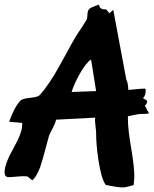

<svg xmlns="http://www.w3.org/2000/svg" viewBox="-35 -774 671 839"><path d="M608 -334Q608 -319 598 -313L599 -311Q604 -300 616 -279Q612 -276 583 -276Q566 -276 524 -266V-252Q524 -209 538 -127.5Q552 -46 552 -5Q552 6 549 35Q543 36 527.5 40.5Q512 45 503 45Q479 45 427 34Q408 9 395 -75Q385 -142 385 -193Q385 -201 382 -226Q379 -247 381 -260L210 -251Q207 -236 196 -215Q181 -187 179 -180Q165 -128 151 -77Q132 -8 106 14L85 -3Q77 -4 68 -4Q57 -4 35.5 -2Q14 0 3 0Q-15 0 -15 -21Q-15 -58 24 -126.5Q63 -195 62 -231V-237L5 -242Q27 -305 54 -334Q62 -343 96.5 -346.5Q131 -350 138 -358Q180 -404 227 -490Q293 -612 306.5 -630.5Q320 -649 343 -687Q347 -695 347 -710Q347 -733 363.5 -740.5Q380 -748 398 -754Q399 -731 429 -733Q434 -726 443 -716L460 -731L517 -426Q524 -415 526 -381Q586 -387 598 -387L602 -382Q602 -357 590 -345ZM385 -376 363 -514Q341 -500 312 -449Q287 -403 278 -372Z"/></svg>

Font: Ode an Erik AH
Style: Regular
Weight: 400
Designer: Andreas Höfeld
Foundry: Fontgrube AH
Version: Version 2.00